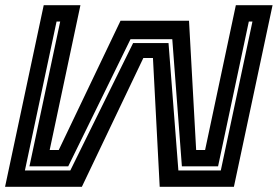

<svg xmlns="http://www.w3.org/2000/svg" viewBox="-24 -720 1071 740"><path d="M144.5 -700H286L167.5 -142H202.5L440.5 -640H704.5L732 -142H766.5L885 -700H1026.5L877.5 0H591.5L565.5 -496.5H528.5L291.5 0H-4.5ZM194 -637 72 -63H247L489 -554H625.5L663.5 -63H827L949 -637H935L816.5 -79H677L640 -569H479L239 -79H89.5L208 -637Z"/></svg>

Font: Tourney Expanded Regular
Style: Bold Italic
Weight: 700
Width: 7
Italic angle: -12°
Designer: Tyler Finck
Foundry: Etcetera Type Co
Version: Version 1.010; ttfautohint (v1.8.3)